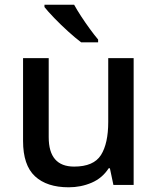

<svg xmlns="http://www.w3.org/2000/svg" viewBox="-20 -786 671 816"><path d="M548 -539V0H462L447 -71H442Q415 -29 369.5 -9.5Q324 10 272 10Q179 10 128.5 -37Q78 -84 78 -187V-539H187V-203Q187 -78 295 -78Q378 -78 409 -127Q440 -176 440 -268V-539ZM295 -766Q307 -744 325 -716.5Q343 -689 362 -663Q381 -637 397 -618V-606H325Q301 -624 270 -652Q239 -680 211 -709Q183 -738 169 -756V-766Z"/></svg>

Font: Noto Kufi Arabic Medium
Style: Regular
Weight: 500
Designer: Monotype Design Team, David Williams, Khaled Hosny
Foundry: Google LLC
Version: Version 2.109; ttfautohint (v1.8.4.7-5d5b)